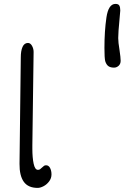

<svg xmlns="http://www.w3.org/2000/svg" viewBox="-20 -942 626 965"><path d="M238.8 -65.4Q238.8 -46.4 227.3 -30.8Q215.8 -15.1 199.2 -6.3Q182.6 2.4 169.4 2.4Q121.6 2.4 99.6 -28.3Q77.6 -59.1 78.1 -118.7L84.5 -654.3Q84.5 -686.5 93.3 -706.3Q102.1 -726.1 120.6 -726.1Q132.8 -726.1 140.9 -711.7Q148.9 -697.3 148.9 -680.7L142.6 -211.4V-194.8Q142.6 -148.9 149.2 -118.7Q155.8 -88.4 170.4 -88.4Q176.8 -88.4 181.2 -91.3Q185.5 -94.2 191.4 -100.1Q197.3 -106 201.4 -108.6Q205.6 -111.3 211.4 -111.3Q224.6 -111.3 231.7 -97.7Q238.8 -84 238.8 -65.4ZM553.2 -602.1Q535.2 -602.1 524.7 -609.6Q514.2 -617.2 508.8 -634.8Q504.9 -650.4 504.9 -701.2Q504.9 -785.6 514.9 -854Q524.9 -922.4 560.5 -922.4Q575.2 -922.4 579.8 -913.8Q584.5 -905.3 584.5 -889.2L580.6 -843.8Q574.2 -779.3 574.2 -750.5Q574.2 -729.5 580.6 -691.4Q586.4 -652.3 586.4 -636.7Q586.4 -620.6 576.2 -611.3Q565.9 -602.1 553.2 -602.1Z"/></svg>

Font: Dekko
Style: Regular
Weight: 400
Designer: Multiple
Foundry: Sorkin Type
Version: Version 2.001